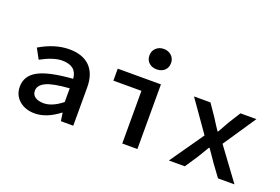

<svg xmlns="http://www.w3.org/2000/svg" viewBox="-99 -1047 1999 1370"><g transform="rotate(20 900.0 -362.0)"><path d="M235 12Q163 12 117 -28Q71 -68 71 -132Q71 -215 150.5 -258Q230 -301 410 -314Q403 -410 293 -410Q227 -410 132 -358L90 -435Q205 -503 314 -503Q416 -503 470.5 -448.5Q525 -394 525 -291V0H431L422 -61H419Q324 12 235 12ZM270 -78Q335 -78 410 -138V-242Q284 -233 233 -208Q182 -183 182 -141Q182 -110 206.5 -94Q231 -78 270 -78Z M897 0V-400H684V-491H1012V0ZM864 -658Q864 -692 887.5 -714Q911 -736 946 -736Q981 -736 1004.5 -714Q1028 -692 1028 -658Q1028 -623 1005 -602Q982 -581 946 -581Q910 -581 887 -602Q864 -623 864 -658Z M1251 0 1429 -255 1263 -491H1388L1452 -398Q1459 -386 1468 -372Q1477 -358 1488.5 -340.5Q1500 -323 1506 -314H1510Q1519 -330 1536 -359.5Q1553 -389 1558 -399L1616 -491H1737L1570 -243L1749 0H1624L1553 -97Q1545 -109 1524.5 -139Q1504 -169 1493 -184H1489Q1459 -136 1436 -96L1372 0Z"/></g></svg>

Font: TypoPRO Source Code Pro
Style: Regular
Weight: 600
Monospace: yes
Designer: Paul D. Hunt, Teo Tuominen
Foundry: Adobe Systems Incorporated
Version: Version 2.010;PS 1.0;hotconv 1.0.84;makeotf.lib2.5.63406